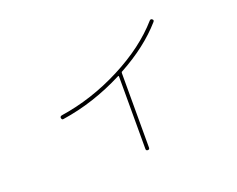

<svg xmlns="http://www.w3.org/2000/svg" viewBox="-101 -757 1203 975"><g transform="rotate(-20 500.0 -269.5)"><path d="M198.2 -254.9Q189.5 -252.9 187.5 -263.7Q185.5 -272.5 196.3 -275.4Q365.2 -300.8 524.9 -382.8Q684.6 -464.8 781.2 -575.2Q788.1 -582 794.9 -576.2Q803.7 -570.3 795.9 -561.5Q706.1 -459 560.5 -379.9Q556.6 -378.9 556.6 -372.1V30.3Q556.6 40 546.9 40Q537.1 40 537.1 30.3V-362.3Q537.1 -366.2 532.2 -364.3Q368.2 -280.3 198.2 -254.9Z"/></g></svg>

Font: Rounded Mgen+ 1m thin
Style: Regular
Weight: 100
Designer: [Source Han Sans]
Ryoko NISHIZUKA  (kana & ideographs); Paul D. Hunt (Latin, Greek & Cyrillic); Wenlong ZHANG  (bopomofo
Version: Version 1.059.20150602